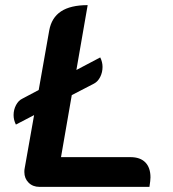

<svg xmlns="http://www.w3.org/2000/svg" viewBox="-20 -729 676 749"><path d="M567 -37Q567 -26 563 0H134Q108 0 91.5 -16.5Q75 -33 75 -58Q75 -67 76 -71L113 -280L42 -243Q33 -261 33 -280Q33 -301 42.5 -319Q52 -337 67 -344L131 -378L172 -610Q181 -660 218 -684.5Q255 -709 322 -709L278 -456L371 -505Q380 -487 380 -468Q380 -447 371 -429Q362 -411 347 -403L260 -358L218 -116H489Q527 -116 547 -95.5Q567 -75 567 -37Z"/></svg>

Font: K2D
Style: Bold Italic
Weight: 700
Italic angle: -10°
Designer: Katatrad Aksorn Co.,Ltd.
Foundry: Cadson Demak Co.,Ltd.
Version: Version 1.000; ttfautohint (v1.6)